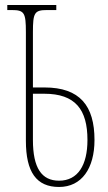

<svg xmlns="http://www.w3.org/2000/svg" viewBox="-20 -734 431 764"><path d="M215 10C305 10 356 -64 356 -177C356 -313 298 -386 157 -386H111V-606C111 -683 117 -694 167 -694H204V-714H9V-694H27C77 -694 83 -683 83 -606V-174C83 -49 125 10 215 10ZM215 -15C146 -15 111 -65 111 -177V-361H156C280 -361 328 -298 328 -177C328 -77 290 -15 215 -15Z"/></svg>

Font: Noto Serif ExtraCondensed Thin
Style: Regular
Weight: 100
Width: 2
Designer: Monotype Design Team
Foundry: Monotype Imaging Inc.
Version: Version 2.013